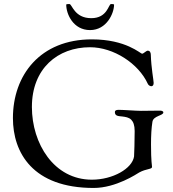

<svg xmlns="http://www.w3.org/2000/svg" viewBox="-20 -914 858 951"><path d="M308 -891C308 -844 343 -765 426 -765C509 -765 545 -849 545 -891C545 -893 539 -894 534 -894H530C517 -894 513 -824 432 -824C348 -824 337 -894 324 -894H319C314 -894 308 -893 308 -891ZM44 -329C44 -158 142 17 444 17C555 17 658 -53 670 -60C705 -79 733 -75 733 -87C733 -98 728 -110 728 -199C728 -242 730 -280 735 -311C740 -341 789 -341 789 -357C789 -365 777 -366 773 -366C770 -366 724 -365 678 -365C653 -365 592 -370 567 -370C553 -370 549 -365 549 -359C549 -339 566 -339 586 -337C601 -335 618 -333 630 -321C640 -311 647 -294 647 -265C647 -224 645 -147 644 -139C635 -79 539 -24 435 -24C247 -24 138 -203 138 -384C138 -575 266 -680 426 -680C542 -680 666 -600 712 -499C715 -492 723 -487 729 -487C733 -487 741 -488 741 -504C741 -516 729 -577 727 -643C727 -654 722 -663 712 -663C704 -663 691 -648 684 -648C675 -648 605 -719 435 -719C179 -719 44 -542 44 -329Z"/></svg>

Font: OFL Sorts Mill Goudy
Style: Regular
Weight: 500
Version: Version 003.000